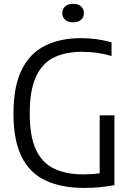

<svg xmlns="http://www.w3.org/2000/svg" viewBox="-20 -942 664 969"><path d="M407 6.5Q289 6.5 209 -31.5Q129 -69.5 88.5 -152.2Q48 -235 48 -369Q48 -505.5 89.2 -589.2Q130.5 -673 207 -711.2Q283.5 -749.5 389.5 -749.5Q468 -749.5 543 -728.5V-659.5Q502.5 -671 466.2 -675.8Q430 -680.5 393.5 -680.5Q310 -680.5 251.2 -651.5Q192.5 -622.5 161.2 -554.2Q130 -486 130 -368.5Q130 -256 160.5 -188.8Q191 -121.5 251.2 -91.8Q311.5 -62 401.5 -62Q445 -62 483 -67V-360H557.5V-7.5Q515 0 479 3.2Q443 6.5 407 6.5ZM349 -829.5Q324 -829.5 309.2 -841.8Q294.5 -854 294.5 -875.5Q294.5 -897.5 309.2 -910Q324 -922.5 349 -922.5Q374 -922.5 388.8 -910Q403.5 -897.5 403.5 -875.5Q403.5 -854 388.8 -841.8Q374 -829.5 349 -829.5Z"/></svg>

Font: Encode Sans SmCnd
Style: Regular
Weight: 400
Width: 4
Designer: Multiple Designers
Foundry: Impallari Type
Version: Version 3.002; ttfautohint (v1.8.3) -l 8 -r 50 -G 200 -x 14 